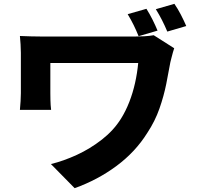

<svg xmlns="http://www.w3.org/2000/svg" viewBox="-20 -890 1040 1003"><path d="M745 -844Q762 -817 777 -787Q792 -757 803 -730L704 -701Q692 -731 678.5 -758.5Q665 -786 647 -816ZM891 -870Q909 -844 925 -813Q941 -782 953 -754L854 -725Q841 -756 826.5 -784.5Q812 -813 794 -842ZM890 -638Q887 -630 883 -615.5Q879 -601 875.5 -587Q872 -573 870 -565Q861 -514 848.5 -451.5Q836 -389 813 -323Q790 -257 749 -195Q687 -96 588.5 -23Q490 50 370 93L246 -33Q312 -49 381.5 -81Q451 -113 512.5 -161Q574 -209 612 -270Q637 -310 655.5 -357.5Q674 -405 685.5 -456.5Q697 -508 702 -561Q689 -561 661 -561Q633 -561 595.5 -561Q558 -561 516.5 -561Q475 -561 433 -561Q391 -561 353.5 -561Q316 -561 287 -561Q258 -561 243 -561Q243 -551 243 -536.5Q243 -522 243 -504Q243 -486 243 -468Q243 -450 243 -433.5Q243 -417 243 -403Q243 -392 243.5 -366.5Q244 -341 247 -316H84Q86 -341 87.5 -361.5Q89 -382 89 -403Q89 -419 89 -447Q89 -475 89 -507Q89 -539 89 -567.5Q89 -596 89 -614Q89 -635 87.5 -658Q86 -681 84 -702Q110 -701 143 -700Q176 -699 211 -699Q220 -699 246 -699Q272 -699 309 -699Q346 -699 389.5 -699Q433 -699 477 -699Q521 -699 561.5 -699Q602 -699 632.5 -699Q663 -699 679 -699Q707 -699 734 -700.5Q761 -702 783 -706Z"/></svg>

Font: Noto Sans KR ExtraBold
Style: Regular
Weight: 800
Designer: Ryoko NISHIZUKA  (kana, bopomofo & ideographs); Paul D. Hunt (Latin, Greek & Cyrillic); Sandoll Communications , Soo-you
Foundry: Adobe
Version: Version 2.004-H2;hotconv 1.0.118;makeotfexe 2.5.65603